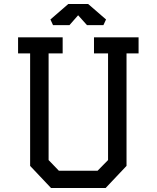

<svg xmlns="http://www.w3.org/2000/svg" viewBox="-20 -936 780 956"><path d="M448 -750H670V-670H610V-110L506 0H234L130 -110V-670H70V-750H292V-670H222V-139L273 -86H466L518 -139V-670H448ZM320 -916H419L508 -839L495 -811H413L369 -860L326 -811H244L231 -839Z"/></svg>

Font: Graduate
Style: Regular
Weight: 400
Version: Version 1.001